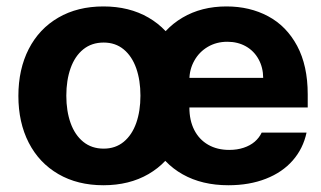

<svg xmlns="http://www.w3.org/2000/svg" viewBox="-20 -557 984 588"><path d="M36.3 -263.2Q36.3 -344.9 68 -406.9Q99.8 -468.9 158.7 -503.1Q217.6 -537.3 296.7 -537.3Q375.8 -537.3 434.8 -503.1Q493.7 -468.9 525.3 -406.9Q556.9 -344.9 556.9 -263.2Q556.9 -181.9 525.3 -120Q493.7 -58.1 434.8 -23.9Q375.8 10.3 296.7 10.3Q217.6 10.3 158.7 -23.9Q99.8 -58.1 68 -120Q36.3 -181.9 36.3 -263.2ZM410.1 -264Q410.1 -311.1 397.2 -347.9Q384.2 -384.7 358.9 -405.7Q333.5 -426.7 297.5 -426.7Q260.8 -426.7 235 -405.9Q209.3 -385.1 196.2 -348.2Q183.1 -311.3 183.1 -264Q183.1 -216.9 196.2 -180.2Q209.3 -143.6 235 -122.7Q260.8 -101.8 297.5 -101.8Q333.5 -101.8 358.9 -122.7Q384.2 -143.6 397.2 -180.3Q410.1 -217.1 410.1 -264ZM417.2 -262.6Q417.2 -343.8 449 -406.3Q480.8 -468.7 538.9 -503Q597 -537.3 673.6 -537.3Q745 -537.3 801.2 -507.2Q857.5 -477.1 890 -416.5Q922.4 -355.9 922.4 -268.2V-227.9H475.9V-318.5H786Q785.8 -350.4 771.8 -375.7Q757.8 -401.1 733 -415.1Q708.1 -429.1 676.2 -429.1Q642.9 -429.1 616.5 -413.6Q590.1 -398.1 575.2 -371.4Q560.2 -344.8 560 -313.1V-228Q560 -188.2 574.9 -159Q589.8 -129.7 617.4 -113.8Q645 -97.9 681.9 -97.9Q706.2 -97.9 726.1 -104.5Q746.1 -111.1 760 -123Q773.9 -135 781.4 -150.9H918.8Q908.4 -102.1 876.7 -65.8Q845 -29.4 794.4 -9.6Q743.8 10.3 679.5 10.3Q598.8 10.3 539.6 -23Q480.4 -56.2 448.8 -117.8Q417.2 -179.3 417.2 -262.6Z"/></svg>

Font: Pretendard Variable
Style: Regular
Weight: 400
Designer: Base glyphs from Inter by Rasmus Andersson; Hangul glyphs from Noto Sans CJK(Source Han Sans) by Jang Soo-young and Kang
Foundry: Kil Hyung-jin
Version: Version 1.100;FEAKit 1.0